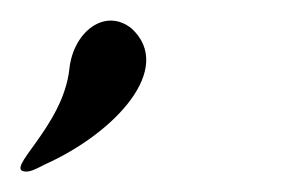

<svg xmlns="http://www.w3.org/2000/svg" viewBox="-50 -106 294 188"><path d="M79 -78C53 -99 22 -75 18 -39C12 19 -49 62 -24 62C-19 62 -12 58 -6 55C63 24 121 -39 79 -78Z"/></svg>

Font: Mervale Script
Style: Regular
Weight: 400
Designer: Astigmatic (AOETI)
Foundry: Astigmatic (AOETI)
Version: Version 1.000